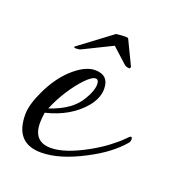

<svg xmlns="http://www.w3.org/2000/svg" viewBox="-68 -337 369 402"><g transform="rotate(20 116.5 -136.0)"><path d="M64 9Q6 9 6 -55Q6 -77 22 -110.5Q38 -144 61 -166Q89 -192 112 -192Q143 -192 143 -161Q143 -141 127 -121Q97 -85 43 -72Q42 -65 41.5 -59.5Q41 -54 41 -49Q41 -7 80 -7Q111 -7 158 -33Q178 -44 194 -56Q210 -68 221 -79Q233 -93 233 -81Q233 -76 229 -72Q218 -59 200.5 -45.5Q183 -32 158 -19Q105 9 64 9ZM47 -83Q96 -99 114 -131Q126 -151 126 -165Q126 -176 119 -176Q111 -176 97 -161.5Q83 -147 69.5 -126Q56 -105 47 -83ZM178 -220Q170 -220 166 -224L133 -254L72 -224Q70 -223 67.5 -222Q65 -221 61 -221Q54 -220 54 -223L55 -224L127 -278Q153 -281 154 -278L180 -224Q180 -221 178 -220Z"/></g></svg>

Font: Passions Conflict
Style: Regular
Weight: 400
Designer: Robert E. Leuschke
Foundry: Robert E. Leuschke
Version: Version 1.010; ttfautohint (v1.8.3)